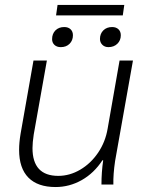

<svg xmlns="http://www.w3.org/2000/svg" viewBox="-20 -744 588 774"><path d="M57 -140Q57 -169 63 -205L115 -500H169L116 -202Q111 -169 111 -147Q111 -35 215 -35Q261 -35 303.5 -60Q346 -85 375.5 -128.5Q405 -172 414 -226L462 -500H516L444 -95Q436 -41 437 0H389Q389 -50 396 -98H393Q359 -46 309.5 -18Q260 10 204 10Q132 10 94.5 -28Q57 -66 57 -140ZM212 -724H481L475 -682H206ZM190 -586Q190 -608 203.5 -621.5Q217 -635 239 -635Q255 -635 264.5 -626Q274 -617 274 -602Q274 -581 260.5 -567.5Q247 -554 225 -554Q209 -554 199.5 -563Q190 -572 190 -586ZM383 -587Q383 -608 396.5 -621.5Q410 -635 432 -635Q448 -635 457.5 -626Q467 -617 467 -602Q467 -581 453 -567.5Q439 -554 417 -554Q402 -554 392.5 -563.5Q383 -573 383 -587Z"/></svg>

Font: Sarabun ExtraLight
Style: Italic
Weight: 275
Italic angle: -10°
Designer: Suppakit Chalermlarp | Katatrad Co.,Ltd.
Foundry: Cadson Demak Co.,Ltd.
Version: Version 1.000; ttfautohint (v1.6)